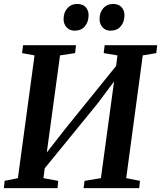

<svg xmlns="http://www.w3.org/2000/svg" viewBox="-20 -978 837 998"><path d="M0 0 4 -38 73 -52 159.5 -690 94.5 -702 100 -743H375L370.5 -702L292 -690L216.5 -136L192.5 -146L319 -308L617 -676.5L577 -584.5L590.5 -690L519 -702L524 -743H797L792.5 -702L722 -690L636 -52L707.5 -38L703.5 0H414.5L419.5 -38L504.5 -52L579 -599.5L603.5 -595.5L486.5 -439L178 -61L216.5 -136.5L206 -52L282.5 -38L279 0ZM367 -818.5Q342 -818.5 326 -836.2Q310 -854 310.5 -880.5Q311 -914.5 330.8 -936Q350.5 -957.5 381 -957.5Q411 -957.5 426 -940.2Q441 -923 440.5 -898Q440 -863.5 421 -841Q402 -818.5 367 -818.5ZM553.5 -818.5Q528.5 -818.5 512.8 -836.2Q497 -854 497.5 -880.5Q498 -914.5 517.5 -936Q537 -957.5 567.5 -957.5Q597 -957.5 612.2 -940.2Q627.5 -923 627 -898Q626.5 -863.5 607.2 -841Q588 -818.5 553.5 -818.5Z"/></svg>

Font: Merriweather 48pt SemiBold
Style: Italic
Weight: 600
Italic angle: -7.8°
Designer: Eben Sorkin
Foundry: Eben Sorkin
Version: Version 2.101